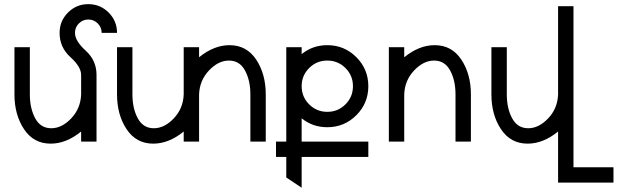

<svg xmlns="http://www.w3.org/2000/svg" viewBox="-20 -674 2940 914"><path d="M221.2 9.8Q140.1 9.8 94.5 -58.8Q48.8 -127.4 48.8 -224.6V-449.2H122.1V-224.6Q122.1 -157.7 147.7 -110.6Q173.3 -63.5 224.1 -63.5Q274.4 -63.5 319.1 -110.6Q363.8 -157.7 366.2 -224.6V-317.4Q366.2 -356 314.9 -402.3Q263.7 -448.7 263.7 -517.6Q263.7 -574.2 303.7 -614.3Q343.8 -654.3 400.4 -654.3Q457 -654.3 497.1 -614.3Q537.1 -574.2 537.1 -517.6H463.9Q463.9 -543.9 445.3 -562.5Q426.8 -581.1 400.4 -581.1Q374 -581.1 355.5 -562.5Q336.9 -543.9 336.9 -517.6Q336.9 -479 388.2 -432.6Q439.5 -386.2 439.5 -317.4V0H366.2V-47.9Q295.4 9.8 221.2 9.8Z M709.5 9.8Q628.4 9.8 582.8 -58.8Q537.1 -127.4 537.1 -224.6V-449.2H610.4V-224.6Q610.4 -157.7 636 -110.6Q661.6 -63.5 712.4 -63.5Q762.7 -63.5 807.4 -110.6Q852.1 -157.7 854.5 -224.6V-449.2H927.7V-401.4Q998.5 -459 1072.8 -459Q1153.8 -459 1199.5 -390.4Q1245.1 -321.8 1245.1 -224.6V0H1171.9V-224.6Q1171.9 -291.5 1146.2 -338.6Q1120.6 -385.7 1069.8 -385.7Q1019.5 -385.7 974.9 -338.6Q930.2 -291.5 927.7 -224.6V0H854.5V-47.9Q783.7 9.8 709.5 9.8Z M1538.1 -141.6Q1588.9 -141.6 1624.5 -177.2Q1660.2 -212.9 1660.2 -263.7Q1660.2 -314.5 1624.5 -350.1Q1588.9 -385.7 1538.1 -385.7Q1487.3 -385.7 1451.7 -350.1Q1416 -314.5 1416 -263.7Q1416 -212.9 1451.7 -177.2Q1487.3 -141.6 1538.1 -141.6ZM1342.8 73.2H1293.9V0H1342.8V-449.2H1416V-416.5Q1468.3 -459 1538.1 -459Q1619.1 -459 1676.3 -401.9Q1733.4 -344.7 1733.4 -263.7Q1733.4 -182.6 1676.3 -125.5Q1619.1 -68.4 1538.1 -68.4Q1468.3 -68.4 1416 -110.8V0H1733.4V73.2H1416V219.7L1342.8 170.9Z M2221.7 0H2148.4V-224.6Q2148.4 -291.5 2122.8 -338.6Q2097.2 -385.7 2046.4 -385.7Q1996.1 -385.7 1951.4 -338.6Q1906.7 -291.5 1904.3 -224.6V0H1831.1V-449.2H1904.3V-401.4Q1975.1 -459 2049.3 -459Q2130.4 -459 2176 -390.4Q2221.7 -321.8 2221.7 -224.6Z M2900.4 195.3H2636.7V-47.9Q2565.9 9.8 2491.7 9.8Q2410.6 9.8 2365 -58.8Q2319.3 -127.4 2319.3 -224.6V-449.2H2392.6V-224.6Q2392.6 -157.7 2418.2 -110.6Q2443.8 -63.5 2494.6 -63.5Q2544.9 -63.5 2589.6 -110.6Q2634.3 -157.7 2636.7 -224.6V-644.5H2710V122.1H2900.4Z"/></svg>

Font: Catrinity
Style: Regular
Weight: 400
Designer: Alexander Lange
Foundry: High-Logic / Made with FontCreator
Version: Version 2.090;May 20, 2024;FontCreator 15.0.0.2974 64-bit